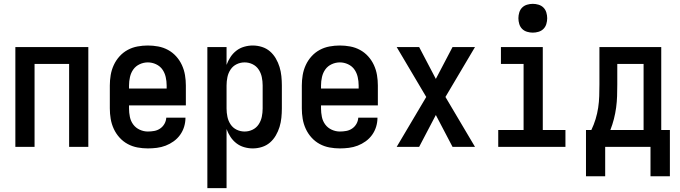

<svg xmlns="http://www.w3.org/2000/svg" viewBox="-20 -765 3540 1000"><path d="M60 0V-520H440V0H340V-432H160V0Z M750 8Q723 8 696 3Q669 -2 645 -15Q621 -28 602.5 -48.5Q584 -69 572.5 -94Q561 -119 556.5 -146Q552 -173 552 -200V-320Q552 -347 556.5 -374Q561 -401 572.5 -426Q584 -451 602.5 -471.5Q621 -492 645 -505Q669 -518 696 -523Q723 -528 750 -528Q777 -528 804 -523Q831 -518 855 -505Q879 -492 897.5 -471.5Q916 -451 927.5 -426Q939 -401 943.5 -374Q948 -347 948 -320V-216H652V-200Q652 -178 656.5 -156Q661 -134 674 -116.5Q687 -99 707.5 -89.5Q728 -80 750 -80Q767 -80 783.5 -83Q800 -86 814 -95.5Q828 -105 836.5 -120Q845 -135 846 -152H946Q946 -128 939 -105Q932 -82 918 -62.5Q904 -43 884.5 -29Q865 -15 843 -6.5Q821 2 797 5Q773 8 750 8ZM848 -304V-320Q848 -342 843 -364Q838 -386 825.5 -403.5Q813 -421 792.5 -430.5Q772 -440 750 -440Q728 -440 707.5 -430.5Q687 -421 674.5 -403.5Q662 -386 657 -364Q652 -342 652 -320V-304Z M1060 215V-520H1160V-427Q1168 -449 1180.5 -468Q1193 -487 1211 -501Q1229 -515 1251.5 -521.5Q1274 -528 1296 -528Q1321 -528 1344.5 -520.5Q1368 -513 1386 -497.5Q1404 -482 1416.5 -460.5Q1429 -439 1436 -416Q1443 -393 1445.5 -368.5Q1448 -344 1448 -320V-200Q1448 -176 1445.5 -151.5Q1443 -127 1436 -104Q1429 -81 1416.5 -59.5Q1404 -38 1386 -22.5Q1368 -7 1344.5 0.5Q1321 8 1296 8Q1274 8 1251.5 1.5Q1229 -5 1211 -19Q1193 -33 1180.5 -52Q1168 -71 1160 -93V215ZM1254 -80Q1276 -80 1295.5 -89.5Q1315 -99 1327 -117Q1339 -135 1343.5 -156.5Q1348 -178 1348 -200V-320Q1348 -342 1343.5 -363.5Q1339 -385 1327 -403Q1315 -421 1295.5 -430.5Q1276 -440 1254 -440Q1232 -440 1212.5 -430.5Q1193 -421 1181 -403Q1169 -385 1164.5 -363.5Q1160 -342 1160 -320V-200Q1160 -178 1164.5 -156.5Q1169 -135 1181 -117Q1193 -99 1212.5 -89.5Q1232 -80 1254 -80Z M1750 8Q1723 8 1696 3Q1669 -2 1645 -15Q1621 -28 1602.5 -48.5Q1584 -69 1572.5 -94Q1561 -119 1556.5 -146Q1552 -173 1552 -200V-320Q1552 -347 1556.5 -374Q1561 -401 1572.5 -426Q1584 -451 1602.5 -471.5Q1621 -492 1645 -505Q1669 -518 1696 -523Q1723 -528 1750 -528Q1777 -528 1804 -523Q1831 -518 1855 -505Q1879 -492 1897.5 -471.5Q1916 -451 1927.5 -426Q1939 -401 1943.5 -374Q1948 -347 1948 -320V-216H1652V-200Q1652 -178 1656.5 -156Q1661 -134 1674 -116.5Q1687 -99 1707.5 -89.5Q1728 -80 1750 -80Q1767 -80 1783.5 -83Q1800 -86 1814 -95.5Q1828 -105 1836.5 -120Q1845 -135 1846 -152H1946Q1946 -128 1939 -105Q1932 -82 1918 -62.5Q1904 -43 1884.5 -29Q1865 -15 1843 -6.5Q1821 2 1797 5Q1773 8 1750 8ZM1848 -304V-320Q1848 -342 1843 -364Q1838 -386 1825.5 -403.5Q1813 -421 1792.5 -430.5Q1772 -440 1750 -440Q1728 -440 1707.5 -430.5Q1687 -421 1674.5 -403.5Q1662 -386 1657 -364Q1652 -342 1652 -320V-304Z M2046 0 2200 -260 2046 -520H2163L2250 -354L2337 -520H2454L2300 -260L2454 0H2337L2250 -166L2163 0Z M2575 0V-88H2707V-432H2589V-520H2807V-88H2925V0ZM2755 -595Q2740 -595 2725 -599.5Q2710 -604 2699.5 -614.5Q2689 -625 2684.5 -640Q2680 -655 2680 -670Q2680 -685 2684.5 -700Q2689 -715 2699.5 -725.5Q2710 -736 2725 -740.5Q2740 -745 2755 -745Q2770 -745 2785 -740.5Q2800 -736 2810.5 -725.5Q2821 -715 2825.5 -700Q2830 -685 2830 -670Q2830 -655 2825.5 -640Q2821 -625 2810.5 -614.5Q2800 -604 2785 -599.5Q2770 -595 2755 -595Z M3368 153V0H3132V153H3032V-88H3060Q3073 -115 3082 -144.5Q3091 -174 3095.5 -204Q3100 -234 3101 -264.5Q3102 -295 3102 -325V-520H3424V-88H3469V153ZM3332 -88V-432H3195V-325Q3195 -295 3194 -264.5Q3193 -234 3189 -204.5Q3185 -175 3177.5 -145.5Q3170 -116 3159 -88Z"/></svg>

Font: Iosevka Semibold
Style: Regular
Weight: 600
Monospace: yes
Designer: Belleve Invis
Foundry: Belleve Invis
Version: Version 33.2.3; ttfautohint (v1.8.4)